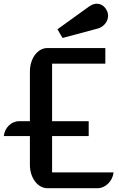

<svg xmlns="http://www.w3.org/2000/svg" viewBox="-28 -994 630 1014"><path d="M129.9 -123C129.9 -55.2 170.9 0 222.7 0H486.3C529.3 0 566.9 -37.6 571.8 -83.5H247.1V-275.4H440.4V-354H247.1V-657.7H528.3V-740.2H221.7C170.9 -740.2 129.9 -685.5 129.9 -616.2V-354H72.8C31.2 -354 -3.9 -318.4 -7.8 -275.4H129.9ZM302.2 -793.5 488.3 -843.3C527.3 -853.5 555.2 -896.5 537.1 -936.5C519.5 -975.1 479.5 -986.3 442.9 -960L275.4 -839.4Z"/></svg>

Font: Atomic Age
Style: Regular
Weight: 400
Designer: James Grieshaber
Foundry: James Grieshaber
Version: Version 1.002